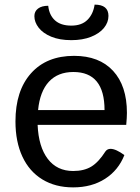

<svg xmlns="http://www.w3.org/2000/svg" viewBox="-20 -802 607 832"><path d="M527 -261H143Q147 -166 187 -113.5Q227 -61 297 -61Q344 -61 375.5 -80Q407 -99 437 -146Q445 -157 459 -157Q482 -157 519 -130Q493 -64 435 -27Q377 10 297 10Q220 10 163.5 -24.5Q107 -59 77 -123.5Q47 -188 47 -276Q47 -409 114.5 -484.5Q182 -560 301 -560Q410 -560 470 -495Q530 -430 530 -313Q530 -293 527 -261ZM433 -325Q433 -490 298 -490Q231 -490 192 -448Q153 -406 145 -325ZM129 -732Q129 -753 145 -765Q161 -777 189 -777Q193 -737 218 -714Q243 -691 289 -691Q334 -691 359 -716Q384 -741 390 -782Q450 -782 450 -733Q450 -705 430.5 -681Q411 -657 374.5 -642.5Q338 -628 289 -628Q238 -628 202 -643Q166 -658 147.5 -682Q129 -706 129 -732Z"/></svg>

Font: Krub Medium
Style: Regular
Weight: 500
Designer: Ekaluck Peanpanawate
Foundry: Cadson Demak Co.,Ltd.
Version: Version 1.000; ttfautohint (v1.6)